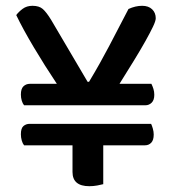

<svg xmlns="http://www.w3.org/2000/svg" viewBox="-20 -636 600 662"><path d="M517 -573Q517 -564 507.5 -544Q498 -524 481.5 -494.5Q465 -465 442 -427.5Q419 -390 392 -347H502Q506 -339 509 -329.5Q512 -320 512 -309Q512 -291 503 -282Q494 -273 481 -273H63Q58 -279 55 -289Q52 -299 52 -310Q52 -330 61 -338.5Q70 -347 83 -347H176Q134 -410 96.5 -473Q59 -536 36 -584Q44 -595 58 -605.5Q72 -616 92 -616Q115 -616 127.5 -605Q140 -594 156 -568L282 -354H287Q308 -389 324.5 -418.5Q341 -448 356 -476.5Q371 -505 387 -536Q403 -567 423 -605Q447 -616 470 -616Q492 -616 504.5 -604Q517 -592 517 -573ZM336 -135V-1Q329 1 315.5 3.5Q302 6 288 6Q230 6 230 -43V-135H63Q58 -141 55 -151.5Q52 -162 52 -173Q52 -194 61 -201.5Q70 -209 82 -209H501Q504 -203 507 -192.5Q510 -182 510 -172Q510 -153 501.5 -144Q493 -135 480 -135Z"/></svg>

Font: Baloo Tammudu 2 Medium
Style: Regular
Weight: 500
Designer: Maithili Shingre, Omkar Shende and Ek Type
Foundry: Ek Type
Version: Version 1.640;hotconv 1.0.111;makeotfexe 2.5.65597; ttfautoh